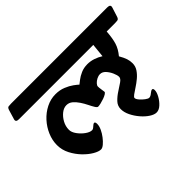

<svg xmlns="http://www.w3.org/2000/svg" viewBox="-185 -863 1165 1165"><g transform="rotate(-45 397.0 -280.5)"><path d="M-54 -533 -36 -593Q-31 -609 -22 -610.5Q-13 -612 0 -612H826Q854 -612 847 -590L828 -530Q823 -514 812.5 -512.5Q802 -511 779 -511H720Q716 -456 705.5 -421.5Q695 -387 666 -352Q682 -324 688.5 -304.5Q695 -285 695 -264Q695 -238 681 -217Q667 -196 646 -178.5Q625 -161 604 -147.5Q583 -134 568.5 -123.5Q554 -113 554 -106Q554 -96 567 -81Q580 -66 595 -55Q610 -44 618 -44Q630 -44 644 -56Q658 -68 666 -68Q675 -68 675 -53Q675 -35 661.5 -10.5Q648 14 628 32.5Q608 51 587 51Q568 51 544 35.5Q520 20 498 -5.5Q476 -31 461.5 -60.5Q447 -90 447 -118Q447 -146 467 -167Q487 -188 513 -204.5Q539 -221 559 -235Q579 -249 579 -263Q579 -278 569 -300.5Q559 -323 543.5 -340Q528 -357 508 -357Q494 -357 479.5 -349.5Q465 -342 455.5 -331.5Q446 -321 446 -313Q446 -299 448.5 -286.5Q451 -274 452 -262Q452 -256 441.5 -249.5Q431 -243 415.5 -237.5Q400 -232 385 -228.5Q370 -225 361 -225Q354 -225 345 -239.5Q336 -254 325.5 -275.5Q315 -297 301 -318Q287 -339 270 -353.5Q253 -368 231 -368Q208 -368 186.5 -351Q165 -334 150.5 -307.5Q136 -281 136 -251Q136 -230 153 -206.5Q170 -183 193 -166.5Q216 -150 234 -150Q243 -150 255 -161.5Q267 -173 274 -173Q283 -173 283 -155Q283 -137 273 -115.5Q263 -94 248 -74.5Q233 -55 217.5 -42Q202 -29 190 -29Q171 -29 142.5 -45.5Q114 -62 86 -91Q58 -120 38.5 -157.5Q19 -195 19 -237Q19 -278 36 -318Q53 -358 82.5 -390.5Q112 -423 150.5 -442.5Q189 -462 231 -462Q267 -462 296.5 -450Q326 -438 346.5 -423Q367 -408 375 -400Q383 -406 399.5 -419Q416 -432 441 -443Q466 -454 497 -454Q523 -454 548.5 -445.5Q574 -437 596 -423L605 -511H-33Q-61 -511 -54 -533Z"/></g></svg>

Font: Alkatra Medium
Style: Regular
Weight: 500
Designer: Suman Bhandary
Version: Version 1.100;gftools[0.9.22]